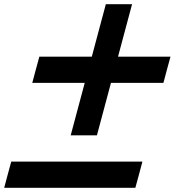

<svg xmlns="http://www.w3.org/2000/svg" viewBox="-20 -895 832 915"><path d="M0 0H625Q630.9 -21 642.1 -62.5Q653.3 -104 658.7 -125H33.7Q27.8 -104 16.6 -62.5Q5.4 -21 0 0ZM316.9 -250H441.9Q453.1 -292 475.3 -375Q497.6 -458 508.8 -500H758.8Q764.2 -520.5 775.4 -562.3Q786.6 -604 792.5 -625H542.5Q553.7 -667 575.9 -750Q598.1 -833 609.4 -875H484.4Q473.1 -833 450.9 -750Q428.7 -667 417.5 -625H167.5Q161.6 -604 150.4 -562.3Q139.2 -520.5 133.8 -500H383.8Q372.6 -458 350.3 -375Q328.1 -292 316.9 -250Z"/></svg>

Font: Faithful 32x
Style: Oblique
Weight: 400
Foundry: Faithful Resource Pack
Version: Version 1.0; January 27, 2023